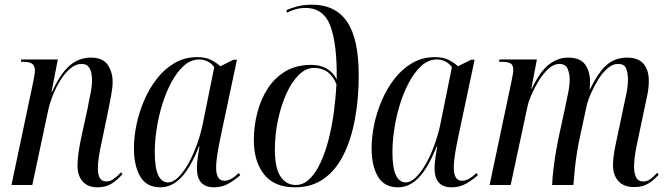

<svg xmlns="http://www.w3.org/2000/svg" viewBox="-20 -790 2854 820"><path d="M396 10Q355 10 333 -15Q311 -40 311 -83Q311 -128 328 -208L355 -331Q358 -350 365.5 -385Q373 -420 373 -448Q373 -462 370 -478Q367 -494 357.5 -505.5Q348 -517 328 -517Q304 -517 281 -498Q258 -479 239 -449Q220 -419 206.5 -385Q193 -351 186 -320L118 0H29L122 -441Q125 -456 127 -468.5Q129 -481 129 -488Q129 -509 117.5 -517.5Q106 -526 80 -526H69L71 -536H227L200 -397H202Q238 -476 277.5 -510Q317 -544 368 -544Q419 -544 440 -513Q461 -482 461 -441Q461 -416 455 -384Q449 -352 443 -322L414 -182Q407 -151 402.5 -122.5Q398 -94 398 -70Q398 -15 434 -15Q450 -15 465 -25.5Q480 -36 497 -54L503 -46Q481 -21 456.5 -5.5Q432 10 396 10Z M665 10Q606 10 579 -36Q552 -82 552 -157Q552 -205 563 -258Q574 -311 596 -362Q618 -413 650.5 -454.5Q683 -496 726 -521Q769 -546 822 -546Q858 -546 881.5 -534Q905 -522 921 -507L977 -535H992L921 -200Q918 -185 913.5 -161.5Q909 -138 906 -114.5Q903 -91 903 -75Q903 -18 938 -18Q953 -18 968 -26.5Q983 -35 1000 -51L1006 -42Q987 -24 958 -7Q929 10 894 10Q821 10 821 -71Q821 -94 824.5 -116.5Q828 -139 832 -165H830Q794 -74 754 -32Q714 10 665 10ZM697 -11Q719 -11 741.5 -33Q764 -55 784.5 -91.5Q805 -128 821 -172.5Q837 -217 846 -261L895 -503Q884 -519 867 -527.5Q850 -536 831 -536Q795 -536 765.5 -509.5Q736 -483 712.5 -439.5Q689 -396 673 -344Q657 -292 649 -239Q641 -186 641 -142Q641 -72 656 -41.5Q671 -11 697 -11Z M1240 10Q1151 10 1107.5 -45.5Q1064 -101 1064 -192Q1064 -250 1078.5 -307Q1093 -364 1122.5 -410.5Q1152 -457 1198.5 -485Q1245 -513 1310 -513Q1347 -513 1375 -497Q1403 -481 1418 -451Q1420 -599 1391.5 -677.5Q1363 -756 1285 -756Q1261 -756 1241 -750Q1221 -744 1206 -736L1203 -746Q1218 -754 1247 -762Q1276 -770 1313 -770Q1412 -770 1462 -697.5Q1512 -625 1512 -469Q1512 -369 1496 -282Q1480 -195 1447.5 -129.5Q1415 -64 1363.5 -27Q1312 10 1240 10ZM1243 0Q1276 0 1302.5 -26Q1329 -52 1349.5 -96.5Q1370 -141 1384 -196.5Q1398 -252 1406 -312.5Q1414 -373 1417 -430Q1389 -500 1321 -500Q1286 -500 1255.5 -469.5Q1225 -439 1202.5 -388.5Q1180 -338 1167 -276.5Q1154 -215 1154 -152Q1154 -71 1178.5 -35.5Q1203 0 1243 0Z M1680 10Q1621 10 1594 -36Q1567 -82 1567 -157Q1567 -205 1578 -258Q1589 -311 1611 -362Q1633 -413 1665.5 -454.5Q1698 -496 1741 -521Q1784 -546 1837 -546Q1873 -546 1896.5 -534Q1920 -522 1936 -507L1992 -535H2007L1936 -200Q1933 -185 1928.5 -161.5Q1924 -138 1921 -114.5Q1918 -91 1918 -75Q1918 -18 1953 -18Q1968 -18 1983 -26.5Q1998 -35 2015 -51L2021 -42Q2002 -24 1973 -7Q1944 10 1909 10Q1836 10 1836 -71Q1836 -94 1839.5 -116.5Q1843 -139 1847 -165H1845Q1809 -74 1769 -32Q1729 10 1680 10ZM1712 -11Q1734 -11 1756.5 -33Q1779 -55 1799.5 -91.5Q1820 -128 1836 -172.5Q1852 -217 1861 -261L1910 -503Q1899 -519 1882 -527.5Q1865 -536 1846 -536Q1810 -536 1780.5 -509.5Q1751 -483 1727.5 -439.5Q1704 -396 1688 -344Q1672 -292 1664 -239Q1656 -186 1656 -142Q1656 -72 1671 -41.5Q1686 -11 1712 -11Z M2688 9Q2644 9 2621 -16.5Q2598 -42 2598 -85Q2598 -110 2603 -139Q2608 -168 2615 -200L2642 -328Q2648 -354 2655 -389Q2662 -424 2662 -452Q2662 -474 2655 -495.5Q2648 -517 2619 -517Q2596 -517 2574 -497.5Q2552 -478 2534.5 -449.5Q2517 -421 2504.5 -392.5Q2492 -364 2487 -345L2455 -197Q2449 -169 2443.5 -134Q2438 -99 2434.5 -63.5Q2431 -28 2429 0H2338Q2339 -29 2343.5 -66.5Q2348 -104 2354.5 -142.5Q2361 -181 2368 -213L2393 -328Q2400 -362 2406.5 -393.5Q2413 -425 2413 -452Q2413 -474 2404.5 -495.5Q2396 -517 2368 -517Q2345 -517 2322.5 -496.5Q2300 -476 2281.5 -446Q2263 -416 2250 -386Q2237 -356 2233 -336L2161 0H2071L2165 -445Q2168 -459 2170 -471.5Q2172 -484 2172 -492Q2172 -513 2160 -519.5Q2148 -526 2121 -526H2111L2113 -536H2273L2249 -411H2251Q2287 -486 2325 -515Q2363 -544 2406 -544Q2458 -544 2479 -514.5Q2500 -485 2500 -440Q2500 -433 2499.5 -425Q2499 -417 2498 -409H2500Q2536 -483 2572 -513.5Q2608 -544 2658 -544Q2706 -544 2728.5 -517.5Q2751 -491 2751 -445Q2751 -415 2744.5 -383.5Q2738 -352 2732 -325L2698 -163Q2693 -139 2690.5 -116.5Q2688 -94 2688 -78Q2688 -49 2697 -32Q2706 -15 2727 -15Q2744 -15 2757.5 -25Q2771 -35 2787 -52L2793 -44Q2772 -20 2748 -5.5Q2724 9 2688 9Z"/></svg>

Font: Noto Serif Display Condensed
Style: Italic
Weight: 400
Width: 3
Italic angle: -12°
Designer: Monotype Design Team
Foundry: Monotype Imaging Inc.
Version: Version 2.009